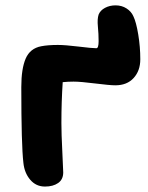

<svg xmlns="http://www.w3.org/2000/svg" viewBox="-20 -663 548 713"><path d="M147 29.8Q113.8 29.8 92.3 4.6Q70.8 -20.5 66.9 -58.1Q59.1 -124.5 59.1 -339.8Q59.1 -407.7 75.4 -445.6Q91.8 -483.4 132.8 -491.2Q157.7 -496.1 194.8 -496.1Q222.2 -496.1 272 -490Q321.8 -483.9 337.9 -483.9Q346.2 -483.9 346.2 -510.3Q346.2 -536.6 343.5 -564.5Q340.8 -592.3 346.2 -608.9Q352.5 -624.5 369.9 -633.8Q387.2 -643.1 409.2 -643.1Q432.1 -643.1 449.7 -631.8Q467.3 -620.6 475.1 -603Q485.8 -581.1 493.4 -534.9Q501 -488.8 501 -442.9Q501 -400.4 476.3 -373.3Q451.7 -346.2 408.2 -346.2Q388.2 -346.2 333.7 -353Q279.3 -359.9 252.9 -359.9Q232.4 -359.9 212.9 -357.9Q208 -284.7 208 -206.1Q208 -165.5 211.4 -100.1Q214.8 -34.7 214.8 -22.9Q214.8 3.4 196 16.6Q177.2 29.8 147 29.8Z"/></svg>

Font: Shantell Sans Bouncy
Style: Bold
Weight: 700
Designer: Stephen Nixon, Anya Danilova, Shantell Martin
Foundry: Arrow Type
Version: Version 1.006;[9816181b4]